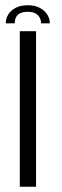

<svg xmlns="http://www.w3.org/2000/svg" viewBox="-20 -712 235 732"><path d="M55.5 0H117.5V-593H55.5ZM86.5 -692Q58.5 -692 39.8 -682.2Q21 -672.5 11.5 -656.8Q2 -641 2 -623H36Q36 -634.5 40.5 -644.8Q45 -655 56 -661Q67 -667 86.5 -667Q104 -667 115 -661Q126 -655 131.2 -645Q136.5 -635 136.5 -623H170Q170 -641 160 -656.8Q150 -672.5 131.2 -682.2Q112.5 -692 86.5 -692Z"/></svg>

Font: Anybody UltraCondensed Thin Light
Style: Regular
Weight: 300
Version: Version 1.111